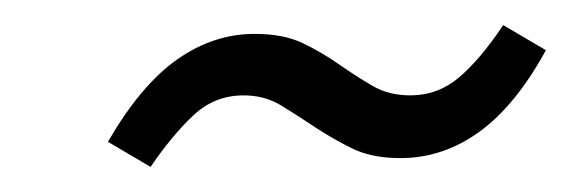

<svg xmlns="http://www.w3.org/2000/svg" viewBox="-20 -345 455 153"><path d="M100 -212Q117 -237 134 -253Q151 -269 174 -269Q191 -269 204 -261Q217 -253 230.5 -244Q244 -235 260 -227Q276 -219 299 -219Q333 -219 362 -240Q391 -261 415 -305L381 -325Q363 -298 346 -283.5Q329 -269 307 -269Q290 -269 277 -276.5Q264 -284 250.5 -293.5Q237 -303 221.5 -310.5Q206 -318 183 -318Q150 -318 121 -297.5Q92 -277 66 -232Z"/></svg>

Font: Secuela ExtLt
Style: Italic
Weight: 200
Italic angle: -8°
Designer: Fernando Haro
Foundry: deFharo
Version: Version 1.704